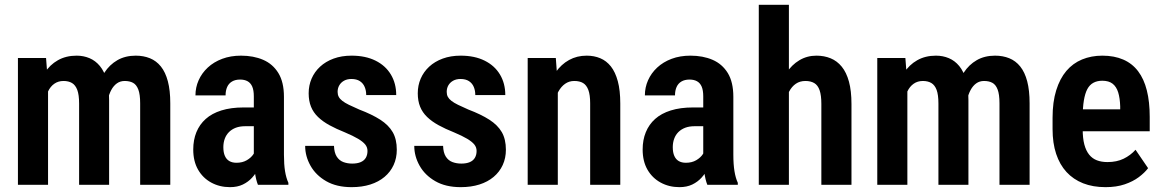

<svg xmlns="http://www.w3.org/2000/svg" viewBox="-20 -770 4842 800"><path d="M180.2 -419.9V0H54.7V-528.3H171.9ZM161.1 -282.7 122.6 -282.2Q122.1 -337.4 132.8 -384.3Q143.6 -431.2 165.5 -465.6Q187.5 -500 221.2 -519Q254.9 -538.1 299.3 -538.1Q328.1 -538.1 353 -527.6Q377.9 -517.1 396.2 -494.9Q414.6 -472.7 424.6 -437.3Q434.6 -401.9 434.6 -352.5V0H309.6V-338.4Q309.6 -375 302 -395.3Q294.4 -415.5 280 -424.1Q265.6 -432.6 244.6 -432.6Q222.7 -432.6 206.3 -421.1Q189.9 -409.7 180.2 -388.9Q170.4 -368.2 165.5 -341.1Q160.6 -314 161.1 -282.7ZM424.8 -304.7 373.5 -295.4Q372.6 -345.7 383.1 -389.9Q393.6 -434.1 415 -467.3Q436.5 -500.5 469.2 -519.3Q502 -538.1 545.4 -538.1Q578.1 -538.1 604.7 -527.3Q631.3 -516.6 650.4 -492.9Q669.4 -469.2 679.4 -431.4Q689.5 -393.6 689.5 -339.4V0H564V-339.4Q564 -377 556.2 -397.2Q548.3 -417.5 534.2 -425Q520 -432.6 499.5 -432.6Q481 -432.6 467 -422.6Q453.1 -412.6 443.6 -395Q434.1 -377.4 429.4 -354.5Q424.8 -331.5 424.8 -304.7Z M1037.6 -114.3V-368.2Q1037.6 -394 1031 -409.2Q1024.4 -424.3 1011.7 -431.4Q999 -438.5 980.5 -438.5Q960.4 -438.5 946.8 -430.4Q933.1 -422.4 926.5 -407.5Q919.9 -392.6 919.9 -372.6H794.4Q794.4 -405.8 807.6 -435.5Q820.8 -465.3 845.7 -488.5Q870.6 -511.7 905.8 -524.9Q940.9 -538.1 984.4 -538.1Q1036.1 -538.1 1076.4 -520.8Q1116.7 -503.4 1139.9 -465.6Q1163.1 -427.7 1163.1 -366.7V-125.5Q1163.1 -85 1167.7 -56.6Q1172.4 -28.3 1181.6 -8.3V0H1054.7Q1046.4 -20.5 1042 -52Q1037.6 -83.5 1037.6 -114.3ZM1053.7 -322.3 1054.2 -244.1H1001.5Q979.5 -244.1 962.6 -237.8Q945.8 -231.4 934.1 -219.7Q922.4 -208 916.5 -191.9Q910.6 -175.8 910.6 -156.7Q910.6 -134.8 917 -120.4Q923.3 -106 935.5 -98.9Q947.8 -91.8 965.3 -91.8Q990.2 -91.8 1008.5 -102.5Q1026.9 -113.3 1036.4 -128.2Q1045.9 -143.1 1043.5 -156.2L1071.8 -105.5Q1066.9 -87.4 1056.6 -67.4Q1046.4 -47.4 1030.5 -29.8Q1014.6 -12.2 991.9 -1.2Q969.2 9.8 938.5 9.8Q895 9.8 860.1 -9.3Q825.2 -28.3 805.2 -63.2Q785.2 -98.1 785.2 -147Q785.2 -187 798.3 -219.2Q811.5 -251.5 837.2 -274.4Q862.8 -297.4 902.3 -309.8Q941.9 -322.3 995.1 -322.3Z M1511.2 -141.1Q1511.2 -156.2 1501.7 -168Q1492.2 -179.7 1471.7 -191.9Q1451.2 -204.1 1417.5 -218.3Q1380.9 -232.9 1352.8 -248.3Q1324.7 -263.7 1305.2 -282.5Q1285.6 -301.3 1275.9 -325.4Q1266.1 -349.6 1266.1 -381.3Q1266.1 -414.1 1278.3 -442.4Q1290.5 -470.7 1313.7 -492.2Q1336.9 -513.7 1370.1 -525.9Q1403.3 -538.1 1444.8 -538.1Q1502.9 -538.1 1544.7 -517.3Q1586.4 -496.6 1608.6 -459.5Q1630.9 -422.4 1630.9 -374H1505.9Q1505.9 -392.6 1499.5 -407.7Q1493.2 -422.9 1479.5 -431.9Q1465.8 -440.9 1444.3 -440.9Q1426.3 -440.9 1413.3 -433.6Q1400.4 -426.3 1393.6 -414.3Q1386.7 -402.3 1386.7 -387.2Q1386.7 -375.5 1391.4 -366.7Q1396 -357.9 1406.2 -349.9Q1416.5 -341.8 1433.8 -333.3Q1451.2 -324.7 1477.1 -313.5Q1529.8 -293.5 1564.5 -271.2Q1599.1 -249 1616.2 -219.5Q1633.3 -189.9 1633.3 -146Q1633.3 -111.3 1620.1 -82.5Q1606.9 -53.7 1582.3 -33Q1557.6 -12.2 1522.9 -1.2Q1488.3 9.8 1445.3 9.8Q1382.3 9.8 1339.1 -15.1Q1295.9 -40 1273.7 -79.6Q1251.5 -119.1 1251.5 -162.1H1371.6Q1372.6 -133.8 1383.1 -117.4Q1393.6 -101.1 1410.6 -94.7Q1427.7 -88.4 1447.3 -88.4Q1468.8 -88.4 1482.9 -94.5Q1497.1 -100.6 1504.2 -112.5Q1511.2 -124.5 1511.2 -141.1Z M1965.8 -141.1Q1965.8 -156.2 1956.3 -168Q1946.8 -179.7 1926.3 -191.9Q1905.8 -204.1 1872.1 -218.3Q1835.4 -232.9 1807.4 -248.3Q1779.3 -263.7 1759.8 -282.5Q1740.2 -301.3 1730.5 -325.4Q1720.7 -349.6 1720.7 -381.3Q1720.7 -414.1 1732.9 -442.4Q1745.1 -470.7 1768.3 -492.2Q1791.5 -513.7 1824.7 -525.9Q1857.9 -538.1 1899.4 -538.1Q1957.5 -538.1 1999.3 -517.3Q2041 -496.6 2063.2 -459.5Q2085.4 -422.4 2085.4 -374H1960.4Q1960.4 -392.6 1954.1 -407.7Q1947.8 -422.9 1934.1 -431.9Q1920.4 -440.9 1898.9 -440.9Q1880.9 -440.9 1867.9 -433.6Q1855 -426.3 1848.1 -414.3Q1841.3 -402.3 1841.3 -387.2Q1841.3 -375.5 1845.9 -366.7Q1850.6 -357.9 1860.8 -349.9Q1871.1 -341.8 1888.4 -333.3Q1905.8 -324.7 1931.6 -313.5Q1984.4 -293.5 2019 -271.2Q2053.7 -249 2070.8 -219.5Q2087.9 -189.9 2087.9 -146Q2087.9 -111.3 2074.7 -82.5Q2061.5 -53.7 2036.9 -33Q2012.2 -12.2 1977.5 -1.2Q1942.9 9.8 1899.9 9.8Q1836.9 9.8 1793.7 -15.1Q1750.5 -40 1728.3 -79.6Q1706.1 -119.1 1706.1 -162.1H1826.2Q1827.1 -133.8 1837.6 -117.4Q1848.1 -101.1 1865.2 -94.7Q1882.3 -88.4 1901.9 -88.4Q1923.3 -88.4 1937.5 -94.5Q1951.7 -100.6 1958.7 -112.5Q1965.8 -124.5 1965.8 -141.1Z M2304.2 -415.5V0H2178.7V-528.3H2295.9ZM2283.7 -282.7 2247.6 -282.2Q2246.6 -340.3 2259 -387.5Q2271.5 -434.6 2294.9 -468.3Q2318.4 -502 2351.1 -520Q2383.8 -538.1 2424.3 -538.1Q2455.6 -538.1 2481.2 -527.3Q2506.8 -516.6 2525.4 -493.2Q2543.9 -469.7 2554.2 -431.6Q2564.5 -393.6 2564.5 -338.4V0H2439V-339.4Q2439 -375 2431.4 -395.3Q2423.8 -415.5 2409.4 -424.1Q2395 -432.6 2372.6 -432.6Q2351.6 -432.6 2335 -421.1Q2318.4 -409.7 2306.9 -388.9Q2295.4 -368.2 2289.6 -341.1Q2283.7 -314 2283.7 -282.7Z M2910.2 -114.3V-368.2Q2910.2 -394 2903.6 -409.2Q2897 -424.3 2884.3 -431.4Q2871.6 -438.5 2853 -438.5Q2833 -438.5 2819.3 -430.4Q2805.7 -422.4 2799.1 -407.5Q2792.5 -392.6 2792.5 -372.6H2667Q2667 -405.8 2680.2 -435.5Q2693.4 -465.3 2718.3 -488.5Q2743.2 -511.7 2778.3 -524.9Q2813.5 -538.1 2856.9 -538.1Q2908.7 -538.1 2949 -520.8Q2989.3 -503.4 3012.5 -465.6Q3035.6 -427.7 3035.6 -366.7V-125.5Q3035.6 -85 3040.3 -56.6Q3044.9 -28.3 3054.2 -8.3V0H2927.2Q2918.9 -20.5 2914.6 -52Q2910.2 -83.5 2910.2 -114.3ZM2926.3 -322.3 2926.8 -244.1H2874Q2852.1 -244.1 2835.2 -237.8Q2818.4 -231.4 2806.6 -219.7Q2794.9 -208 2789.1 -191.9Q2783.2 -175.8 2783.2 -156.7Q2783.2 -134.8 2789.6 -120.4Q2795.9 -106 2808.1 -98.9Q2820.3 -91.8 2837.9 -91.8Q2862.8 -91.8 2881.1 -102.5Q2899.4 -113.3 2908.9 -128.2Q2918.5 -143.1 2916 -156.2L2944.3 -105.5Q2939.5 -87.4 2929.2 -67.4Q2918.9 -47.4 2903.1 -29.8Q2887.2 -12.2 2864.5 -1.2Q2841.8 9.8 2811 9.8Q2767.6 9.8 2732.7 -9.3Q2697.8 -28.3 2677.7 -63.2Q2657.7 -98.1 2657.7 -147Q2657.7 -187 2670.9 -219.2Q2684.1 -251.5 2709.7 -274.4Q2735.4 -297.4 2774.9 -309.8Q2814.5 -322.3 2867.7 -322.3Z M3267.1 -750V0H3141.6V-750ZM3247.1 -282.7 3210.4 -282.2Q3210 -337.4 3221.9 -384.3Q3233.9 -431.2 3256.3 -465.6Q3278.8 -500 3310.8 -519Q3342.8 -538.1 3381.8 -538.1Q3414.1 -538.1 3440.9 -527.1Q3467.8 -516.1 3487.3 -492.2Q3506.8 -468.3 3517.3 -429.9Q3527.8 -391.6 3527.8 -336.4V0H3402.3V-337.4Q3402.3 -373 3395 -394Q3387.7 -415 3372.8 -423.8Q3357.9 -432.6 3335.9 -432.6Q3313 -432.6 3296.1 -421.1Q3279.3 -409.7 3268.3 -388.9Q3257.3 -368.2 3252.2 -341.1Q3247.1 -314 3247.1 -282.7Z M3760.7 -419.9V0H3635.3V-528.3H3752.4ZM3741.7 -282.7 3703.1 -282.2Q3702.6 -337.4 3713.4 -384.3Q3724.1 -431.2 3746.1 -465.6Q3768.1 -500 3801.8 -519Q3835.4 -538.1 3879.9 -538.1Q3908.7 -538.1 3933.6 -527.6Q3958.5 -517.1 3976.8 -494.9Q3995.1 -472.7 4005.1 -437.3Q4015.1 -401.9 4015.1 -352.5V0H3890.1V-338.4Q3890.1 -375 3882.6 -395.3Q3875 -415.5 3860.6 -424.1Q3846.2 -432.6 3825.2 -432.6Q3803.2 -432.6 3786.9 -421.1Q3770.5 -409.7 3760.7 -388.9Q3751 -368.2 3746.1 -341.1Q3741.2 -314 3741.7 -282.7ZM4005.4 -304.7 3954.1 -295.4Q3953.1 -345.7 3963.6 -389.9Q3974.1 -434.1 3995.6 -467.3Q4017.1 -500.5 4049.8 -519.3Q4082.5 -538.1 4126 -538.1Q4158.7 -538.1 4185.3 -527.3Q4211.9 -516.6 4231 -492.9Q4250 -469.2 4260 -431.4Q4270 -393.6 4270 -339.4V0H4144.5V-339.4Q4144.5 -377 4136.7 -397.2Q4128.9 -417.5 4114.7 -425Q4100.6 -432.6 4080.1 -432.6Q4061.5 -432.6 4047.6 -422.6Q4033.7 -412.6 4024.2 -395Q4014.6 -377.4 4010 -354.5Q4005.4 -331.5 4005.4 -304.7Z M4586.4 9.8Q4533.7 9.8 4492.9 -6.3Q4452.1 -22.5 4423.8 -53.2Q4395.5 -84 4380.6 -128.9Q4365.7 -173.8 4365.7 -231.9V-279.3Q4365.7 -345.2 4380.9 -393.8Q4396 -442.4 4423.1 -474.4Q4450.2 -506.3 4488.5 -522.2Q4526.9 -538.1 4573.2 -538.1Q4623 -538.1 4660.4 -521.7Q4697.8 -505.4 4722.2 -473.1Q4746.6 -440.9 4758.5 -393.3Q4770.5 -345.7 4770.5 -283.2V-223.1H4421.9V-314.5H4647.5V-326.7Q4646.5 -360.8 4639.2 -384.8Q4631.8 -408.7 4616 -421.1Q4600.1 -433.6 4572.8 -433.6Q4551.3 -433.6 4535.6 -425Q4520 -416.5 4510.5 -398.7Q4501 -380.9 4496.1 -351.3Q4491.2 -321.8 4491.2 -279.3V-231.9Q4491.2 -194.3 4498 -168.2Q4504.9 -142.1 4518.1 -125.7Q4531.2 -109.4 4550.3 -102.1Q4569.3 -94.7 4594.7 -94.7Q4632.8 -94.7 4661.6 -108.6Q4690.4 -122.6 4711.4 -146L4763.7 -69.3Q4749.5 -50.3 4725.1 -32Q4700.7 -13.7 4666.3 -2Q4631.8 9.8 4586.4 9.8Z"/></svg>

Font: Roboto Condensed SemiBold
Style: Regular
Weight: 600
Designer: Christian Robertson
Foundry: Google
Version: Version 3.008; 2023